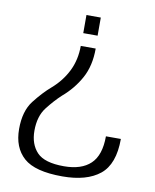

<svg xmlns="http://www.w3.org/2000/svg" viewBox="-79 -653 647 804"><g transform="rotate(10 245.0 -250.5)"><path d="M286 -460H222.5Q222.5 -401 198.8 -353Q175 -305 133 -268.5Q97.5 -238 63 -193.5Q28.5 -149 28.5 -73Q28.5 6 76.5 48.8Q124.5 91.5 241 91.5Q344.5 91.5 400 46.8Q455.5 2 455.5 -105.5H392Q392 -25 353.2 11.8Q314.5 48.5 240 48.5Q157.5 48.5 125.2 14.5Q93 -19.5 93 -77Q93 -138 122 -175.8Q151 -213.5 181.5 -241.5Q228.5 -281.5 257.2 -334Q286 -386.5 286 -460ZM284.5 -514.5V-591.5H223.5V-514.5Z"/></g></svg>

Font: Anybody SemiExpanded Light
Style: Regular
Weight: 300
Width: 6
Version: Version 1.113;gftools[0.9.25]